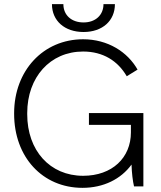

<svg xmlns="http://www.w3.org/2000/svg" viewBox="-20 -897 776 924"><path d="M230 -877C230 -797 291 -743 382 -743C473 -743 533 -797 533 -877H478C478 -825 440 -789 382 -789C324 -789 285 -824 285 -877ZM377 7C478 7 562 -35 613 -105C614 -67 619 -24 625 0H670V-353H408V-296H610V-260C610 -138 520 -51 380 -51C220 -51 111 -173 111 -347V-353C111 -525 221 -649 380 -649C476 -649 547 -604 590 -530L642 -562C594 -647 499 -708 380 -708C188 -708 48 -557 48 -352V-349C48 -142 184 7 377 7Z"/></svg>

Font: Fixel Display Light
Style: Regular
Weight: 300
Designer: AlfaBravo + MacPaw
Foundry: Kyrylo Tkachov, Marchela Mozhyna, Serhii Makarenko, Maria Weinstein, Zakhar Kryvoshyya
Version: Version 1.211